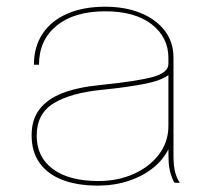

<svg xmlns="http://www.w3.org/2000/svg" viewBox="-20 -558 636 586"><path d="M279 8.5Q216 8.5 170.5 -9Q125 -26.5 100.8 -60.8Q76.5 -95 76.5 -145Q76.5 -193 100.5 -224.5Q124.5 -256 171.2 -274Q218 -292 286 -298.5Q394.5 -309.5 444.2 -322.5Q494 -335.5 494 -363Q494 -367.5 494 -372.2Q494 -377 494 -381.5Q494 -444 443 -483.8Q392 -523.5 301 -523.5Q206.5 -523.5 152.8 -479.5Q99 -435.5 99 -360.5H83.5Q83.5 -415 109.8 -454.8Q136 -494.5 185 -516Q234 -537.5 301 -537.5Q361 -537.5 408 -518.8Q455 -500 482.2 -465.2Q509.5 -430.5 509.5 -381.5Q509.5 -371.5 509.5 -361Q509.5 -350.5 509.5 -340.5V-82Q509.5 -66.5 511 -52.8Q512.5 -39 515.5 -29Q519.5 -16.5 523.2 -9.5Q527 -2.5 529 0H513.5Q511.5 -1.5 508 -8.8Q504.5 -16 501 -27.5Q496 -44.5 495 -61Q494 -77.5 494 -110L496 -106.5Q480 -72 447.8 -46Q415.5 -20 372 -5.8Q328.5 8.5 279 8.5ZM280.5 -5.5Q339.5 -5.5 387.8 -27Q436 -48.5 465 -86.5Q494 -124.5 494 -174V-336L496 -330.5Q473.5 -312 418.5 -301.5Q363.5 -291 292 -284Q195.5 -274.5 143.8 -242.8Q92 -211 92 -144Q92 -78.5 141.5 -42Q191 -5.5 280.5 -5.5Z"/></svg>

Font: Epilogue Thin
Style: Regular
Weight: 250
Designer: Tyler Finck
Foundry: Etcetera Type Co
Version: Version 2.111